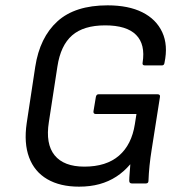

<svg xmlns="http://www.w3.org/2000/svg" viewBox="-20 -687 681 719"><path d="M276 12Q205 12 157 -16Q109 -44 89 -97.5Q69 -151 80 -226L112 -437Q129 -547 195 -607Q261 -667 383 -667Q461 -667 513 -641Q565 -615 587.5 -566.5Q610 -518 596 -452Q595 -442 586 -442H523Q512 -442 514 -452Q525 -521 489.5 -556.5Q454 -592 374 -592Q293 -592 250 -554.5Q207 -517 195 -438L163 -230Q150 -148 184.5 -105.5Q219 -63 296 -63Q378 -63 425.5 -104Q473 -145 485 -222L491 -260H339Q329 -260 330 -270L339 -324Q341 -334 349 -334H570Q575 -334 577.5 -331.5Q580 -329 579 -324L548 -127Q543 -96 540 -67Q537 -38 536 -10Q536 0 526 0H474Q464 0 464 -10Q464 -21 465.5 -38Q467 -55 468 -71H467Q444 -44 415.5 -25.5Q387 -7 352.5 2.5Q318 12 276 12Z"/></svg>

Font: Sofia Sans Hairline
Style: Italic
Weight: 1
Italic angle: -9°
Designer: Botio Nikoltchev, Ani Petrova
Foundry: lettersoup
Version: Version 4.102